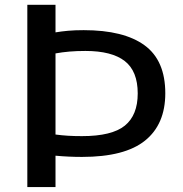

<svg xmlns="http://www.w3.org/2000/svg" viewBox="-20 -760 744 780"><path d="M91 0V-740.5H205.5V-628.5Q229 -632.5 256.5 -635Q284 -637.5 320 -637.5Q483 -637.5 567.2 -576Q651.5 -514.5 651.5 -381Q651.5 -255 569.2 -188.8Q487 -122.5 313 -122.5Q259 -122.5 205.5 -127.5V0ZM313 -207Q434.5 -207 487 -249.5Q539.5 -292 539.5 -380.5Q539.5 -471 486.8 -512Q434 -553 327 -553Q291.5 -553 262.2 -550.5Q233 -548 205.5 -543V-213.5Q232 -210 257.2 -208.5Q282.5 -207 313 -207Z"/></svg>

Font: Encode Sans Expanded Expanded Medium
Style: Regular
Weight: 500
Width: 7
Designer: Multiple Designers
Foundry: Impallari Type
Version: Version 3.000; ttfautohint (v1.8.3) -l 8 -r 50 -G 200 -x 14 